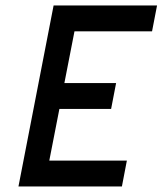

<svg xmlns="http://www.w3.org/2000/svg" viewBox="-20 -676 589 696"><path d="M531.2 -562.5H250L213.4 -375H400.9L382.8 -281.2H195.3L158.7 -93.8H439.9L421.9 0H46.9L174.3 -656.2H549.3Z"/></svg>

Font: Lambda
Style: Italic
Weight: 400
Italic angle: -11°
Designer: GGBotNet
Version: 0.22